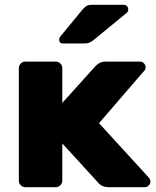

<svg xmlns="http://www.w3.org/2000/svg" viewBox="-20 -775 647 795"><path d="M58 0ZM377 -503Q394 -520 416 -520H559Q569 -520 576 -513Q583 -506 583 -496Q583 -491 581 -487Q579 -483 572 -476L390 -265L593 -43Q603 -32 603 -24Q603 -14 596 -7Q589 0 579 0H429Q403 0 388 -17L238 -181V-27Q238 -16 230 -8Q222 0 211 0H85Q74 0 66 -8Q58 -16 58 -27V-493Q58 -504 66 -512Q74 -520 85 -520H211Q222 -520 230 -512Q238 -504 238 -493V-349ZM359 -755H492Q501 -755 506 -749.5Q511 -744 511 -735Q511 -728 506 -723L371 -612Q360 -603 351.5 -599Q343 -595 329 -595H241Q225 -595 225 -611Q225 -619 230 -624L322 -736Q333 -748 340 -751.5Q347 -755 359 -755Z"/></svg>

Font: Hezaedrus
Style: Bold
Weight: 700
Designer: Hubert & Fischer
Foundry: Hubert & Fischer
Version: Version 1.10;September 3, 2019;FontCreator 11.5.0.2425 64-bi